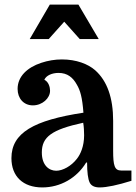

<svg xmlns="http://www.w3.org/2000/svg" viewBox="-20 -810 595 840"><path d="M412 -639 323 -790H198L110 -639H193L261 -715L329 -639ZM30 -118C30 -38 81 10 165 10C244 10 316 -31 357 -99H361C361 -56 365 -27 372 -12C379 3 394 10 416 10C447 10 494 0 555 -19V-64H510C481 -64 475 -86 475 -151V-281C475 -382 449 -456 396 -503C365 -530 314 -550 251 -550C220 -550 190 -545 160 -535C100 -515 57 -476 57 -421C57 -380 83 -349 124 -349C165 -349 199 -380 199 -413C199 -428 193 -452 174 -461C182 -480 208 -491 236 -491C275 -491 299 -471 316 -440C331 -415 340 -384 345 -317C128 -284 30 -229 30 -118ZM226 -63C195 -63 163 -86 163 -143C163 -211 206 -243 344 -273C347 -256 348 -234 348 -218C348 -170 332 -135 317 -116C292 -83 254 -63 226 -63Z"/></svg>

Font: Domine
Style: Bold
Weight: 700
Designer: Pablo Impallari, Rodrigo Fuenzalida, Brenda Gallo
Foundry: Pablo Impallari, Rodrigo Fuenzalida, Brenda Gallo
Version: Version 2.000